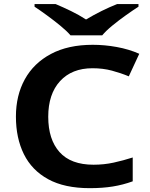

<svg xmlns="http://www.w3.org/2000/svg" viewBox="-20 -931 752 960"><path d="M442.4 -589.8Q339.4 -589.8 280.3 -525.4Q221.2 -460.9 221.2 -347.2Q221.2 -233.9 277.6 -170.7Q334 -107.4 447.8 -107.4Q500 -107.4 548.1 -117.9Q596.2 -128.4 643.6 -143.6V-24.4Q595.2 -6.8 543.9 1.5Q492.7 9.8 428.7 9.8Q302.7 9.8 220.9 -34.9Q139.2 -79.6 99.4 -160.2Q59.6 -240.7 59.6 -348.1Q59.6 -453.6 104 -534.4Q148.4 -615.2 234.4 -661.1Q320.3 -707 443.8 -707Q503.4 -707 563.7 -696Q624 -685.1 676.3 -662.1L624 -549.3Q584 -565.9 539.3 -577.9Q494.6 -589.8 442.4 -589.8ZM491.2 -754.4H332.5Q313 -776.9 280.8 -803.2Q248.5 -829.6 214.1 -854.7Q179.7 -879.9 152.8 -897.5V-910.6H258.3Q296.4 -894.5 335.2 -875.7Q374 -856.9 410.2 -833.5Q449.2 -856.9 488.3 -876.2Q527.3 -895.5 565.4 -910.6H672.4V-897.5Q645.5 -880.4 610.1 -855.2Q574.7 -830.1 542.2 -803.5Q509.8 -776.9 491.2 -754.4Z"/></svg>

Font: Lunasima
Style: Bold
Weight: 700
Designer: The DocRepair Project, Monotype Design Team
Foundry: Google
Version: Version 2.009